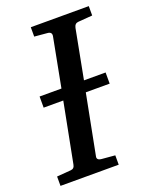

<svg xmlns="http://www.w3.org/2000/svg" viewBox="-144 -740 629 809"><g transform="rotate(-20 170.5 -335.5)"><path d="M356 -629 292 -624Q276 -623 272 -604L230 -384H327V-334H220L168 -66Q166 -58 170.5 -53Q175 -48 188 -47L246 -42V0H-15V-42L48 -47Q64 -48 67 -66L119 -334H31V-384H129L171 -604Q174 -623 152 -624L96 -629V-671H356Z"/></g></svg>

Font: Veleka
Style: Italic
Weight: 400
Italic angle: -12°
Designer: Stefan Peev, Context Ltd, 2016; SIL International, 1997-2014.
Foundry: Stefan Peev, Context Ltd, 2016
Version: Version 1.000